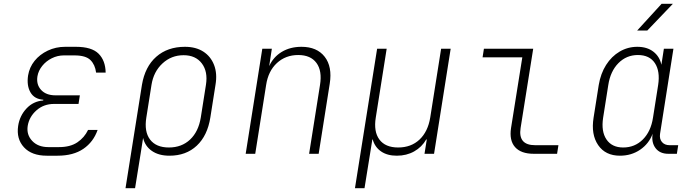

<svg xmlns="http://www.w3.org/2000/svg" viewBox="-20 -805 3640 1005"><path d="M281 10H225Q146 10 105.5 -34Q65 -78 75 -146Q83 -199 118.5 -237Q154 -275 206 -279L207 -283Q160 -286 139.5 -321.5Q119 -357 127 -410Q134 -453 161 -486.5Q188 -520 230 -540Q272 -560 321 -560H377Q460 -560 496 -524Q532 -488 533 -425H483Q478 -466 453.5 -490.5Q429 -515 370 -515H314Q281 -515 251 -500Q221 -485 201 -460Q181 -435 176 -406Q169 -363 195 -334.5Q221 -306 270 -306H398L391 -261H263Q209 -261 171 -227.5Q133 -194 125 -146Q118 -100 148.5 -67.5Q179 -35 233 -35H289Q348 -35 385 -60Q422 -85 441 -125H491Q469 -62 416.5 -26Q364 10 281 10Z M637 180 723 -361Q739 -456 798 -508Q857 -560 948 -560Q1005 -560 1044 -535Q1083 -510 1100.5 -465Q1118 -420 1108 -361L1081 -190Q1066 -95 1010 -42.5Q954 10 867 10Q811 10 775 -15Q739 -40 729 -83L716 0L687 180ZM864 -33Q931 -33 975 -74.5Q1019 -116 1031 -190L1058 -361Q1069 -430 1036.5 -473Q1004 -516 941 -516Q877 -516 830.5 -473Q784 -430 773 -361L746 -190Q734 -116 765.5 -74.5Q797 -33 864 -33Z M1266 0 1353 -550H1403L1389 -459Q1411 -507 1455 -533.5Q1499 -560 1558 -560Q1639 -560 1679.5 -508Q1720 -456 1706 -367L1648 0H1598L1655 -360Q1667 -434 1636.5 -475.5Q1606 -517 1541 -517Q1475 -517 1429.5 -475Q1384 -433 1373 -360L1316 0Z M1838 180 1954 -550H2004L1947 -190Q1935 -116 1966 -74.5Q1997 -33 2064 -33Q2132 -33 2176 -74.5Q2220 -116 2232 -190L2289 -550H2339L2252 0H2202L2214 -75H2211Q2188 -35 2148 -12.5Q2108 10 2057 10Q2007 10 1974.5 -12.5Q1942 -35 1931 -75H1929L1917 0L1888 180Z M2774 0Q2707 0 2676 -35Q2645 -70 2655 -135L2714 -505H2506L2513 -550H2771L2705 -135Q2691 -45 2781 -45H2903L2896 0Z M3315 -645 3443 -785H3502L3368 -645ZM3225 10Q3149 10 3111 -45.5Q3073 -101 3087 -189L3114 -360Q3124 -420 3152.5 -465Q3181 -510 3223.5 -535Q3266 -560 3316 -560Q3367 -560 3400 -534.5Q3433 -509 3442 -466L3455 -550H3505L3435 -105Q3431 -78 3445 -61.5Q3459 -45 3485 -45H3530L3523 0H3478Q3434 0 3411.5 -29.5Q3389 -59 3396 -105Q3377 -53 3331 -21.5Q3285 10 3225 10ZM3242 -33Q3303 -33 3345 -75Q3387 -117 3398 -189L3425 -360Q3436 -432 3408 -474.5Q3380 -517 3319 -517Q3259 -517 3217 -474.5Q3175 -432 3164 -360L3137 -189Q3126 -117 3154.5 -75Q3183 -33 3242 -33Z"/></svg>

Font: JetBrains Mono NL Thin
Style: Italic
Weight: 100
Italic angle: -9°
Monospace: yes
Designer: Philipp Nurullin, Konstantin Bulenkov
Foundry: JetBrains
Version: Version 2.305; ttfautohint (v1.8.4.7-5d5b)